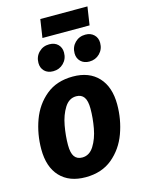

<svg xmlns="http://www.w3.org/2000/svg" viewBox="-135 -984 797 1078"><g transform="rotate(-15 263.5 -445.0)"><path d="M25 -199Q25 -287 54 -366.5Q83 -446 145 -497Q207 -548 301 -548Q396 -548 449 -491Q502 -434 502 -332Q502 -245 473 -165.5Q444 -86 382 -34.5Q320 17 226 17Q131 17 78 -39.5Q25 -96 25 -199ZM351 -348Q351 -394 336 -415Q321 -436 291 -436Q249 -436 223 -394.5Q197 -353 186.5 -295Q176 -237 176 -183Q176 -137 191 -116Q206 -95 236 -95Q278 -95 304 -136.5Q330 -178 340.5 -236Q351 -294 351 -348ZM135 -671Q135 -708 159.5 -732.5Q184 -757 220 -757Q252 -757 270.5 -738.5Q289 -720 289 -691Q289 -654 264.5 -629.5Q240 -605 204 -605Q172 -605 153.5 -623.5Q135 -642 135 -671ZM345 -671Q345 -708 369.5 -732.5Q394 -757 430 -757Q461 -757 480 -738.5Q499 -720 499 -691Q499 -654 474.5 -629.5Q450 -605 414 -605Q383 -605 364 -623.5Q345 -642 345 -671ZM467 -801H193L209 -907H483Z"/></g></svg>

Font: Fira Sans Condensed
Style: Bold Italic
Weight: 700
Width: 3
Italic angle: -8°
Designer: Carrois Corporate & Edenspiekermann AG
Foundry: Carrois Corporate GbR & Edenspiekermann AG
Version: Version 4.203